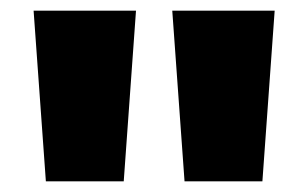

<svg xmlns="http://www.w3.org/2000/svg" viewBox="-20 -780 578 360"><path d="M66 -440 43 -760H235L212 -440ZM326 -440 303 -760H495L472 -440Z"/></svg>

Font: Murecho Thin Black
Style: Regular
Weight: 900
Version: Version 1.010